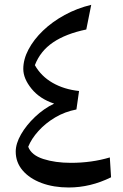

<svg xmlns="http://www.w3.org/2000/svg" viewBox="-20 -791 525 817"><path d="M210.4 -350.1Q149.4 -370.1 114.3 -413.3Q79.1 -456.5 79.1 -497.6Q79.1 -538.6 101.3 -580.6Q123.5 -622.6 162.8 -660.4Q202.1 -698.2 254.9 -727.1Q307.6 -755.9 368.2 -770.5L347.2 -665.5Q260.3 -647.5 205.8 -610.6Q151.4 -573.7 128.4 -513.7Q154.8 -466.8 203.6 -438.7Q252.4 -410.6 316.4 -403.8L305.2 -325.2Q256.3 -315.9 214.8 -291.3Q173.3 -266.6 143.6 -233.6Q113.8 -200.7 100.1 -166.5Q113.3 -130.9 164.1 -114.5Q214.8 -98.1 281.7 -98.1Q370.1 -98.1 447.3 -121.1L452.6 -36.6Q364.7 6.8 272.5 6.8Q208 6.8 157 -12.2Q106 -31.2 76.4 -65.7Q46.9 -100.1 46.9 -146Q46.9 -179.7 69.3 -219Q91.8 -258.3 129.2 -293.7Q166.5 -329.1 210.4 -350.1Z"/></svg>

Font: Pinar-DS2-FD Medium
Style: Regular
Weight: 500
Designer: Amin Abedi
Version: Version 3.000